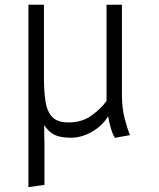

<svg xmlns="http://www.w3.org/2000/svg" viewBox="-20 -558 655 793"><path d="M483.6 -538.5V-165.6Q483.6 -112.3 494.6 -69.7Q505.6 -27.2 516.9 0L454.9 11.3Q445.1 -2.1 437.2 -30.8Q429.2 -59.5 426.7 -77.9Q402.1 -37.4 359 -13.3Q315.9 10.8 274.4 10.8Q229.2 10.8 205.4 -1Q181.5 -12.8 162.6 -41Q162.1 -16.4 162.8 3.3Q163.6 23.1 163.6 29.7V205.6L97.4 214.9V-538.5H161.5V-237.9Q161.5 -181 167.9 -139.2Q174.4 -97.4 195.9 -74.9Q217.4 -52.3 262.6 -52.3Q317.4 -52.3 356.4 -79.7Q395.4 -107.2 420 -141V-538.5Z"/></svg>

Font: Fira Code Light
Style: Regular
Weight: 300
Monospace: yes
Designer: Carrois Corporate, Edenspiekermann AG, Nikita Prokopov
Foundry: Carrois Corporate, Edenspiekermann AG, Nikita Prokopov
Version: Version 6.000; ttfautohint (v1.8.2) -l 8 -r 50 -G 200 -x 14 